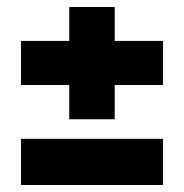

<svg xmlns="http://www.w3.org/2000/svg" viewBox="-20 -620 526 549"><path d="M178 -279V-600H308V-279ZM40 -377V-503H446V-377ZM40 -91V-223H446V-91Z"/></svg>

Font: Bricolage Grotesque 96pt ExtraBold
Style: Regular
Weight: 800
Designer: Mathieu Triay
Foundry: Atelier Triay
Version: Version 1.001;gftools[0.9.33.dev8+g029e19f]